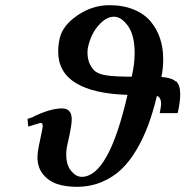

<svg xmlns="http://www.w3.org/2000/svg" viewBox="-20 -701 708 733"><path d="M339.8 -432.1Q353 -418.5 386 -413.3Q418.9 -408.2 482.9 -408.2Q494.1 -457.5 494.1 -498Q494.1 -565.9 468.8 -601.6Q443.4 -637.2 415 -637.2Q385.3 -637.2 356.7 -604.7Q328.1 -572.3 316.9 -524.9Q314 -514.6 314 -501Q314 -458 339.8 -432.1ZM589.8 -269Q595.2 -296.9 595.2 -304.2Q595.2 -328.6 579.1 -335Q564.5 -274.4 546.4 -225.1Q528.3 -175.8 502 -130.6Q475.6 -85.4 443.4 -54.7Q411.1 -23.9 367.7 -5.9Q324.2 12.2 272.9 12.2Q231.4 12.2 199 1.7Q166.5 -8.8 144.8 -35.2Q123 -61.5 123 -101.1Q123 -116.7 127.9 -142.1Q143.1 -210.9 143.1 -220.2Q143.1 -231.9 134.8 -231.9L87.9 -217.8L85 -247.1L107.9 -254.9H106Q171.9 -287.1 216.8 -287.1Q253.9 -287.1 253.9 -245.1Q253.9 -220.7 237.8 -150.9Q232.9 -131.8 232.9 -110.8Q232.9 -71.3 251.5 -48.6Q270 -25.9 292 -25.9Q395 -25.9 466.8 -338.9Q336.9 -342.8 269.5 -384Q202.1 -425.3 202.1 -503.9Q202.1 -528.3 208 -555.2Q219.7 -604.5 276.4 -642.8Q333 -681.2 397.9 -681.2Q450.7 -681.2 491.2 -664.3Q531.7 -647.5 555.7 -618.4Q579.6 -589.4 591.3 -553.5Q603 -517.6 603 -476.1Q603 -439.5 596.2 -407.2Q635.3 -404.3 650.9 -390.1L651.9 -391.1Q668 -377 668 -341.8Q668 -310.1 658.2 -269Z"/></svg>

Font: Linux Libertine G
Style: Bold Italic
Weight: 700
Italic angle: -11.5°
Designer: Philipp H. Poll
Foundry: Philipp H. Poll
Version: Version 4.1.0